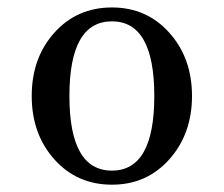

<svg xmlns="http://www.w3.org/2000/svg" viewBox="-20 -488 606 520"><path d="M283.2 -25.9Q397.9 -25.9 397.9 -228Q397.9 -430.2 283.2 -430.2Q168 -430.2 168 -228Q168 -25.9 283.2 -25.9ZM283.2 12.2Q188.5 12.2 127.2 -56.4Q65.9 -125 65.9 -228Q65.9 -331.1 127.2 -399.4Q188.5 -467.8 283.2 -467.8Q377.4 -467.8 438.7 -399.2Q500 -330.6 500 -228Q500 -125.5 438.7 -56.6Q377.4 12.2 283.2 12.2Z"/></svg>

Font: New Heterodox Mono
Style: Book
Weight: 400
Designer: Hao Chi Kiang <hello@hckiang.com>, Alexey Kryukov <alexios@thessalonica.org.ru>
Version: Version 0.0.3